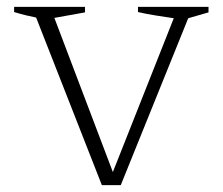

<svg xmlns="http://www.w3.org/2000/svg" viewBox="-20 -538 648 558"><path d="M276 0 85 -487Q70 -490 55.5 -493.5Q41 -497 21 -503V-518H227V-502L138 -486L308 -38L485 -485Q459 -489 433 -493Q407 -497 381 -503V-518H586V-502L527 -485L331 0Z"/></svg>

Font: Piazzolla SC ExtraLight
Style: Regular
Weight: 200
Designer: Juan Pablo del Peral
Foundry: Huerta Tipografica
Version: Version 1.330